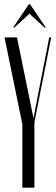

<svg xmlns="http://www.w3.org/2000/svg" viewBox="-20 -873 260 893"><path d="M135 -327H137L144 -367L209 -699H218L140 -304V0H84V-295L1 -699H59ZM114 -853H120L193 -745H187L117 -809L47 -745H41Z"/></svg>

Font: Moniqa Cond Display
Style: Regular
Weight: 400
Width: 3
Designer: Rajesh Rajput
Foundry: Rajesh Rajput
Version: Version 1.000